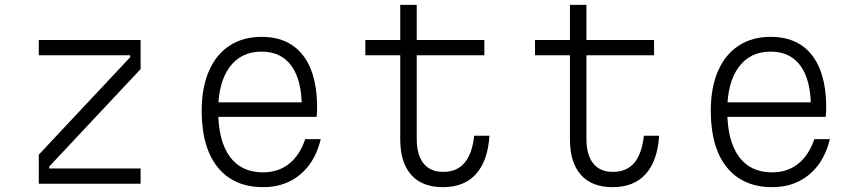

<svg xmlns="http://www.w3.org/2000/svg" viewBox="-20 -758 3540 792"><path d="M140 -593H560V-473L183 -71V-63H560V0H140V-120L517 -522V-530H140Z M861 -336H1248L1225 -314Q1225 -427 1182.5 -486Q1140 -545 1059 -545Q974 -545 927 -481Q880 -417 880 -302Q880 -178 927.5 -112.5Q975 -47 1065 -47Q1128 -47 1172.5 -82.5Q1217 -118 1239 -184H1303Q1288 -121 1255 -77Q1222 -33 1174 -9.5Q1126 14 1065 14Q984 14 927.5 -23Q871 -60 841.5 -130Q812 -200 812 -302Q812 -397 842 -465.5Q872 -534 927.5 -570Q983 -606 1059 -606Q1133 -606 1184 -572.5Q1235 -539 1261.5 -474Q1288 -409 1288 -315Q1288 -305 1287.5 -295Q1287 -285 1286 -276H861Z M1699 -738V-593H1978V-530H1699V-185Q1699 -119 1727 -84Q1755 -49 1808 -49Q1865 -49 1896.5 -86.5Q1928 -124 1936 -198H1999Q1992 -94 1943.5 -40Q1895 14 1807 14Q1721 14 1676 -37Q1631 -88 1631 -183V-530H1487V-593H1631V-738Z M2399 -738V-593H2678V-530H2399V-185Q2399 -119 2427 -84Q2455 -49 2508 -49Q2565 -49 2596.5 -86.5Q2628 -124 2636 -198H2699Q2692 -94 2643.5 -40Q2595 14 2507 14Q2421 14 2376 -37Q2331 -88 2331 -183V-530H2187V-593H2331V-738Z M2961 -336H3348L3325 -314Q3325 -427 3282.5 -486Q3240 -545 3159 -545Q3074 -545 3027 -481Q2980 -417 2980 -302Q2980 -178 3027.5 -112.5Q3075 -47 3165 -47Q3228 -47 3272.5 -82.5Q3317 -118 3339 -184H3403Q3388 -121 3355 -77Q3322 -33 3274 -9.5Q3226 14 3165 14Q3084 14 3027.5 -23Q2971 -60 2941.5 -130Q2912 -200 2912 -302Q2912 -397 2942 -465.5Q2972 -534 3027.5 -570Q3083 -606 3159 -606Q3233 -606 3284 -572.5Q3335 -539 3361.5 -474Q3388 -409 3388 -315Q3388 -305 3387.5 -295Q3387 -285 3386 -276H2961Z"/></svg>

Font: Martian Mono SemiExpanded ExtraLight
Style: Regular
Weight: 250
Monospace: yes
Version: Version 0.930